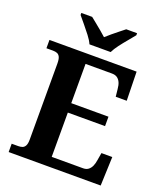

<svg xmlns="http://www.w3.org/2000/svg" viewBox="-165 -1040 983 1149"><g transform="rotate(20 326.5 -465.5)"><path d="M28 0V-53H70Q84 -53 95.5 -57Q107 -61 114 -74Q121 -87 121 -113V-596Q121 -625 114.5 -638.5Q108 -652 96.5 -656.5Q85 -661 70 -661H28V-714H583L587 -530H517L512 -577Q510 -602 502.5 -618.5Q495 -635 482 -644Q469 -653 448 -653H280V-403H517V-343H280V-61H480Q500 -61 513 -71Q526 -81 533.5 -98Q541 -115 544 -137L552 -184H621L614 0ZM262 -771Q252 -794 231.5 -820.5Q211 -847 189.5 -873Q168 -899 152 -918V-931H221Q235 -920 254.5 -904Q274 -888 294 -871.5Q314 -855 329 -841Q344 -855 364 -871.5Q384 -888 404 -904Q424 -920 438 -931H507V-918Q492 -899 470 -873Q448 -847 428 -820.5Q408 -794 397 -771Z"/></g></svg>

Font: Noto Serif Tamil
Style: Bold
Weight: 700
Designer: Indian Type Foundry, Tom Grace, and the Monotype Design Team
Foundry: Monotype Imaging Inc.
Version: Version 2.003